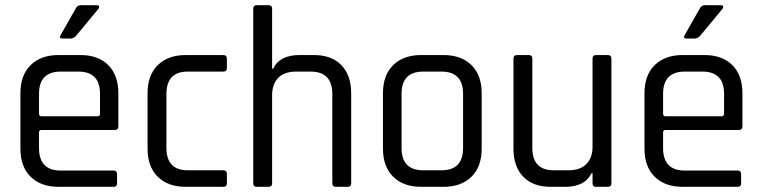

<svg xmlns="http://www.w3.org/2000/svg" viewBox="-20 -723 2947 743"><path d="M294 -703H354Q361 -703 363 -699Q365 -695 361 -689L274 -584Q264 -574 254 -574H221Q207 -574 215 -588L273 -690Q279 -703 294 -703ZM419 0H207Q138 0 98.5 -39Q59 -78 59 -148V-362Q59 -432 98.5 -471Q138 -510 207 -510H291Q360 -510 399 -471Q438 -432 438 -362V-235Q438 -220 424 -220H141Q131 -220 131 -211V-150Q131 -63 215 -63H419Q433 -63 433 -49V-13Q433 0 419 0ZM141 -273H357Q367 -273 367 -283V-360Q367 -446 283 -446H215Q131 -446 131 -360V-283Q131 -273 141 -273Z M858 -50V-13Q858 0 844 0H699Q630 0 590.5 -39Q551 -78 551 -148V-362Q551 -432 590.5 -471Q630 -510 699 -510H844Q858 -510 858 -496V-459Q858 -446 844 -446H707Q624 -446 624 -359V-151Q624 -64 707 -64H844Q858 -64 858 -50Z M1019 0H974Q960 0 960 -14V-689Q960 -703 974 -703H1019Q1033 -703 1033 -689V-457H1037Q1062 -510 1139 -510H1195Q1263 -510 1301 -471Q1339 -432 1339 -362V-14Q1339 0 1325 0H1280Q1266 0 1266 -14V-359Q1266 -446 1182 -446H1126Q1081 -446 1057 -422Q1033 -398 1033 -354V-14Q1033 0 1019 0Z M1696 0H1610Q1541 0 1501.5 -39Q1462 -78 1462 -148V-362Q1462 -432 1501.5 -471Q1541 -510 1610 -510H1696Q1765 -510 1804.5 -471Q1844 -432 1844 -362V-148Q1844 -78 1804.5 -39Q1765 0 1696 0ZM1618 -64H1688Q1772 -64 1772 -150V-360Q1772 -446 1688 -446H1618Q1534 -446 1534 -360V-150Q1534 -64 1618 -64Z M2167 0H2111Q2043 0 2005 -39Q1967 -78 1967 -148V-496Q1967 -510 1981 -510H2026Q2040 -510 2040 -496V-151Q2040 -64 2123 -64H2180Q2225 -64 2249 -88Q2273 -112 2273 -156V-496Q2273 -510 2287 -510H2332Q2346 -510 2346 -496V-14Q2346 0 2332 0H2287Q2273 0 2273 -14V-53H2269Q2244 0 2167 0Z M2709 -703H2769Q2776 -703 2778 -699Q2780 -695 2776 -689L2689 -584Q2679 -574 2669 -574H2636Q2622 -574 2630 -588L2688 -690Q2694 -703 2709 -703ZM2834 0H2622Q2553 0 2513.5 -39Q2474 -78 2474 -148V-362Q2474 -432 2513.5 -471Q2553 -510 2622 -510H2706Q2775 -510 2814 -471Q2853 -432 2853 -362V-235Q2853 -220 2839 -220H2556Q2546 -220 2546 -211V-150Q2546 -63 2630 -63H2834Q2848 -63 2848 -49V-13Q2848 0 2834 0ZM2556 -273H2772Q2782 -273 2782 -283V-360Q2782 -446 2698 -446H2630Q2546 -446 2546 -360V-283Q2546 -273 2556 -273Z"/></svg>

Font: Rajdhani Medium
Style: Regular
Weight: 500
Designer: Satya Rajpurohit, Jyotish Sonowal
Foundry: Indian Type Foundry
Version: Version 1.201 February 1, 2022